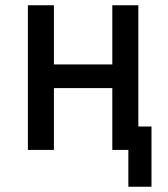

<svg xmlns="http://www.w3.org/2000/svg" viewBox="-20 -570 640 730"><path d="M86 0V-550H185V-325H407V-550H506V-89H556V140H468V0H407V-235H185V0Z"/></svg>

Font: JetBrains Mono NL Medium
Style: Regular
Weight: 500
Monospace: yes
Designer: Philipp Nurullin, Konstantin Bulenkov
Foundry: JetBrains
Version: Version 2.305; ttfautohint (v1.8.4.7-5d5b)